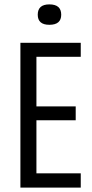

<svg xmlns="http://www.w3.org/2000/svg" viewBox="-20 -855 417 875"><path d="M73 0V-660H348V-596H146V-370H325V-307H146V-65H348V0ZM205 -742Q152 -742 152 -788Q152 -835 205 -835Q259 -835 259 -788Q259 -742 205 -742Z"/></svg>

Font: Bricolage Grotesque 12pt Condensed Light
Style: Regular
Weight: 300
Width: 3
Designer: Mathieu Triay
Foundry: Atelier Triay
Version: Version 1.001; ttfautohint (v1.8.4.7-5d5b);gftools[0.9.33.de